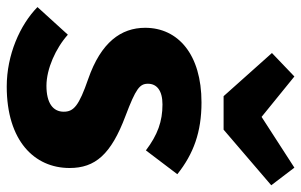

<svg xmlns="http://www.w3.org/2000/svg" viewBox="-196 -678 873 556"><g transform="rotate(90 240.0 -399.5)"><path d="M210 -98C161 -98 101 -125 62 -160L-18 -72C34 -21 121 17 212 17C369 17 448 -63 448 -165C448 -239 409 -285 297 -327C218 -357 204 -368 204 -392C204 -417 223 -434 264 -434C313 -434 352 -420 397 -386L466 -477C407 -524 344 -547 258 -547C119 -547 42 -479 42 -384C42 -314 84 -256 190 -219C268 -192 285 -177 285 -148C285 -117 260 -98 210 -98ZM300 -721 183 -816 115 -751 240 -611H337L498 -749L447 -816Z"/></g></svg>

Font: Fira Sans OT
Style: Bold Italic
Weight: 700
Italic angle: -8°
Designer: Carrois Corporate & Edenspiekermann
Foundry: Carrois Corporate GbR & Edenspiekermann AG
Version: Version 2.001